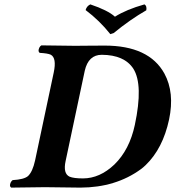

<svg xmlns="http://www.w3.org/2000/svg" viewBox="-20 -854 801 876"><path d="M370.6 -808.1Q375.5 -826.2 392.1 -834Q472.2 -807.1 504.4 -777.8Q556.2 -810.5 639.2 -834Q650.9 -827.1 647.5 -807.1Q574.2 -765.1 498.5 -703.1L483.4 -698.2Q434.6 -759.8 370.6 -808.1ZM279.3 -119.1Q267.1 -62 297.4 -47.9Q316.4 -40 358.4 -40Q435.1 -40 502 -103.5Q570.8 -170.4 595.2 -284.2Q634.3 -467.8 588.4 -540.5Q547.4 -603.5 444.3 -604Q383.3 -604 366.7 -531.2Q366.2 -529.8 366.2 -528.8ZM185.1 0 30.8 2Q21 -4.9 29.3 -22.5Q33.2 -29.3 37.6 -32.2Q89.8 -35.2 107.9 -50.8Q128.9 -70.8 140.1 -122.1L225.1 -522.9Q239.3 -589.8 211.4 -604.5Q197.8 -610.8 161.1 -612.8Q151.4 -619.6 159.7 -637.2Q163.6 -644 168.5 -647Q169.4 -647 322.3 -645Q340.8 -645 380.4 -645.5Q429.2 -646 457.5 -646Q659.7 -646 730 -518.6Q777.3 -431.6 751.5 -309.1Q723.1 -176.3 644.5 -100.6Q633.3 -89.8 622.6 -82Q508.3 1.5 346.7 2Q326.7 2 265.9 1Q205.1 0 185.1 0Z"/></svg>

Font: Linux Libertine Slanted O
Style: Bold Slanted
Weight: 700
Designer: Philipp H. Poll
Foundry: Philipp H. Poll
Version: Version 5.0.0